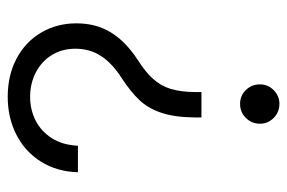

<svg xmlns="http://www.w3.org/2000/svg" viewBox="-146 -429 762 510"><g transform="rotate(90 235.0 -174.0)"><path d="M187.5 -116.2Q148.9 -91.8 129.2 -62Q109.4 -32.2 109.4 6.8Q109.4 42 126.2 69.3Q143.1 96.7 172.4 111.8Q201.7 127 237.3 127Q271.5 127 300.3 112.3Q329.1 97.7 347.2 69.1Q365.2 40.5 367.2 0H437.5Q436 55.7 409.4 98.1Q382.8 140.6 337.6 163.6Q292.5 186.5 237.3 186.5Q180.2 186.5 135.7 163.1Q91.3 139.6 66.7 97.9Q42 56.2 42 3.9Q42 -48.3 66.2 -87.6Q90.3 -127 139.6 -159.2Q171.9 -179.7 189.9 -200Q208 -220.2 216.1 -246.3Q224.1 -272.5 224.6 -311.5V-328.1H292V-311.5Q291.5 -257.3 279.8 -222.2Q268.1 -187 246.3 -163.8Q224.6 -140.6 187.5 -116.2ZM308.6 -483.4Q308.6 -461.4 293.2 -446Q277.8 -430.7 255.9 -430.7Q234.4 -430.7 219.2 -446Q204.1 -461.4 204.1 -483.4Q204.1 -504.9 219.5 -520Q234.9 -535.2 255.9 -535.2Q277.8 -535.2 293.2 -520Q308.6 -504.9 308.6 -483.4Z"/></g></svg>

Font: Pretendard JP Light
Style: Regular
Weight: 300
Designer: Base glyphs from Inter by Rasmus Andersson; Hangeul glyphs from Noto Sans CJK(Source Han Sans) by Jang Soo-young and Kan
Foundry: Kil Hyung-jin
Version: Version 1.309